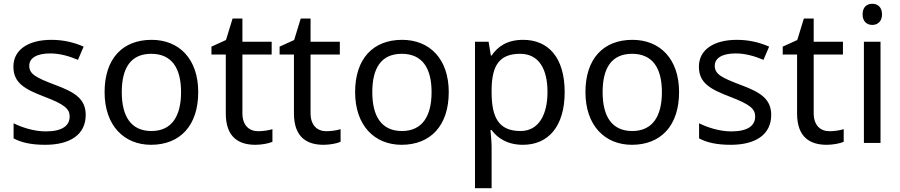

<svg xmlns="http://www.w3.org/2000/svg" viewBox="-20 -757 4769 1017"><path d="M434 -148C434 -234 375 -269 273 -307C170 -346 135 -364 135 -409C135 -449 174 -474 246 -474C298 -474 348 -459 393 -440L423 -510C373 -532 317 -546 252 -546C132 -546 51 -495 51 -404C51 -316 113 -284 217 -244C322 -204 349 -180 349 -140C349 -92 311 -61 222 -61C159 -61 94 -83 52 -104V-24C93 -2 145 10 220 10C351 10 434 -44 434 -148Z M1030 -269C1030 -446 928 -546 783 -546C629 -546 534 -446 534 -269C534 -91 638 10 780 10C933 10 1030 -91 1030 -269ZM625 -269C625 -396 672 -472 781 -472C890 -472 939 -396 939 -269C939 -142 890 -63 782 -63C673 -63 625 -142 625 -269Z M1348 -62C1299 -62 1264 -93 1264 -158V-468H1419V-536H1264V-659H1212L1177 -545L1100 -510V-468H1176V-156C1176 -26 1249 10 1333 10C1365 10 1404 3 1423 -6V-73C1406 -67 1374 -62 1348 -62Z M1709 -62C1660 -62 1625 -93 1625 -158V-468H1780V-536H1625V-659H1573L1538 -545L1461 -510V-468H1537V-156C1537 -26 1610 10 1694 10C1726 10 1765 3 1784 -6V-73C1767 -67 1735 -62 1709 -62Z M2357 -269C2357 -446 2255 -546 2110 -546C1956 -546 1861 -446 1861 -269C1861 -91 1965 10 2107 10C2260 10 2357 -91 2357 -269ZM1952 -269C1952 -396 1999 -472 2108 -472C2217 -472 2266 -396 2266 -269C2266 -142 2217 -63 2109 -63C2000 -63 1952 -142 1952 -269Z M2751 -546C2664 -546 2616 -509 2584 -463H2580L2568 -536H2496V240H2584V20C2584 -5 2580 -45 2578 -68H2584C2615 -26 2667 10 2750 10C2883 10 2971 -86 2971 -269C2971 -454 2883 -546 2751 -546ZM2735 -472C2834 -472 2880 -392 2880 -270C2880 -150 2834 -63 2737 -63C2620 -63 2584 -137 2584 -269V-286C2586 -411 2626 -472 2735 -472Z M3577 -269C3577 -446 3475 -546 3330 -546C3176 -546 3081 -446 3081 -269C3081 -91 3185 10 3327 10C3480 10 3577 -91 3577 -269ZM3172 -269C3172 -396 3219 -472 3328 -472C3437 -472 3486 -396 3486 -269C3486 -142 3437 -63 3329 -63C3220 -63 3172 -142 3172 -269Z M4065 -148C4065 -234 4006 -269 3904 -307C3801 -346 3766 -364 3766 -409C3766 -449 3805 -474 3877 -474C3929 -474 3979 -459 4024 -440L4054 -510C4004 -532 3948 -546 3883 -546C3763 -546 3682 -495 3682 -404C3682 -316 3744 -284 3848 -244C3953 -204 3980 -180 3980 -140C3980 -92 3942 -61 3853 -61C3790 -61 3725 -83 3683 -104V-24C3724 -2 3776 10 3851 10C3982 10 4065 -44 4065 -148Z M4374 -62C4325 -62 4290 -93 4290 -158V-468H4445V-536H4290V-659H4238L4203 -545L4126 -510V-468H4202V-156C4202 -26 4275 10 4359 10C4391 10 4430 3 4449 -6V-73C4432 -67 4400 -62 4374 -62Z M4601 -737C4572 -737 4549 -720 4549 -681C4549 -643 4572 -625 4601 -625C4628 -625 4652 -643 4652 -681C4652 -720 4628 -737 4601 -737ZM4644 -536H4556V0H4644Z"/></svg>

Font: Noto Sans Hebrew Droid Medium
Style: Regular
Weight: 500
Designer: Monotype Design Team
Foundry: Monotype Imaging Inc.
Version: Version 1.100